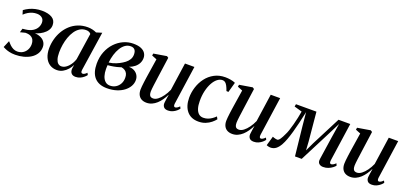

<svg xmlns="http://www.w3.org/2000/svg" viewBox="2 -1291 4338 2058"><g transform="rotate(20 2171.0 -262.0)"><path d="M133.5 9Q93 9 63.2 1.5Q33.5 -6 15 -14.8Q-3.5 -23.5 -10 -27L23 -105.5Q37.5 -88 55.5 -70.8Q73.5 -53.5 95.2 -42.5Q117 -31.5 141.5 -31.5Q177 -31.5 204.2 -48Q231.5 -64.5 247 -93.2Q262.5 -122 262.5 -157.5Q262.5 -184 252.2 -205.2Q242 -226.5 218.8 -238.8Q195.5 -251 156.5 -250L99.5 -235.5L112.5 -280L148.5 -284Q195.5 -290 226 -309Q256.5 -328 271.5 -355.2Q286.5 -382.5 286.5 -412Q286.5 -447.5 263.2 -466Q240 -484.5 204 -484.5Q178.5 -484.5 154.5 -477.8Q130.5 -471 107.2 -457.2Q84 -443.5 61.5 -422L47.5 -469Q74.5 -489 105.2 -503.5Q136 -518 171 -525.8Q206 -533.5 244 -533.5Q318 -533.5 360.8 -507Q403.5 -480.5 403.5 -426Q403.5 -393.5 386 -366.8Q368.5 -340 339.2 -319.5Q310 -299 274.2 -286Q238.5 -273 202.5 -267.5L204.5 -277.5Q262.5 -284.5 302.8 -271.8Q343 -259 364 -232.2Q385 -205.5 385 -170.5Q385 -126 364 -92.5Q343 -59 307.2 -36.5Q271.5 -14 226.5 -2.5Q181.5 9 133.5 9Z M864 -85.5Q861 -64 866.5 -55.8Q872 -47.5 882.5 -47.5Q892 -47.5 903.8 -54.2Q915.5 -61 928.5 -75L940.5 -53Q933 -42 916.2 -27Q899.5 -12 875.5 -0.8Q851.5 10.5 821.5 10.5Q788.5 10.5 772.5 -9Q756.5 -28.5 759 -61.5L766 -105.5Q752.5 -76.5 729 -49.8Q705.5 -23 674.8 -6.2Q644 10.5 608 10.5Q561.5 10.5 526.2 -12.5Q491 -35.5 471.8 -78.5Q452.5 -121.5 452.5 -181Q452.5 -232.5 465.8 -283.8Q479 -335 505 -380.2Q531 -425.5 569 -460.2Q607 -495 656.8 -515Q706.5 -535 767 -535Q794.5 -535 820.5 -528.8Q846.5 -522.5 867 -512.5L931 -532ZM815 -476Q807.5 -486.5 793.8 -493.2Q780 -500 760 -500Q720.5 -500 689.5 -480.5Q658.5 -461 635.8 -427.8Q613 -394.5 598 -352.5Q583 -310.5 575.8 -265.2Q568.5 -220 568.5 -177.5Q568.5 -130 577.8 -100.5Q587 -71 603.2 -57.2Q619.5 -43.5 640.5 -43.5Q660.5 -43.5 679.8 -53.5Q699 -63.5 716.2 -81.2Q733.5 -99 747.2 -122Q761 -145 769.5 -171.5Z M1180 10Q1131.5 10 1095.5 -4.2Q1059.5 -18.5 1035.5 -45.8Q1011.5 -73 999.8 -112.2Q988 -151.5 988 -201Q988 -276.5 1012.5 -338Q1037 -399.5 1079.2 -444Q1121.5 -488.5 1174.8 -512.5Q1228 -536.5 1286 -536.5Q1342 -536.5 1375.8 -521.5Q1409.5 -506.5 1424.8 -482Q1440 -457.5 1440 -428.5Q1440 -396.5 1426.2 -369.2Q1412.5 -342 1386.5 -321Q1360.5 -300 1324 -286.5Q1360 -286.5 1386.8 -272Q1413.5 -257.5 1428.2 -232.8Q1443 -208 1443 -177.5Q1443 -140 1423.8 -106.2Q1404.5 -72.5 1369.5 -46.2Q1334.5 -20 1286.2 -5Q1238 10 1180 10ZM1201.5 -27.5Q1237 -27.5 1265.5 -44.8Q1294 -62 1310.8 -92.2Q1327.5 -122.5 1327.5 -161Q1328 -189 1319 -208.2Q1310 -227.5 1293.2 -239Q1276.5 -250.5 1252.5 -255Q1243.5 -252.5 1230.8 -248.5Q1218 -244.5 1202.5 -240.5Q1187 -236.5 1168.5 -233.5Q1154.5 -231 1138.2 -228.8Q1122 -226.5 1103 -225Q1102.5 -215.5 1102 -205.2Q1101.5 -195 1101.5 -181.5Q1101.5 -137.5 1112.5 -102.8Q1123.5 -68 1145.8 -47.8Q1168 -27.5 1201.5 -27.5ZM1104.5 -255.5Q1128 -258.5 1148 -264Q1168 -269.5 1185.5 -276.8Q1203 -284 1218 -291.5Q1249.5 -307.5 1275 -327Q1300.5 -346.5 1315.5 -371.8Q1330.5 -397 1330.5 -429Q1330.5 -464.5 1315 -482.5Q1299.5 -500.5 1268.5 -500.5Q1234.5 -500.5 1206.5 -480.8Q1178.5 -461 1157.5 -426.8Q1136.5 -392.5 1123 -348.5Q1109.5 -304.5 1104.5 -255.5Z M1631.5 11Q1599 11 1575 -1.5Q1551 -14 1537.8 -39Q1524.5 -64 1524.5 -100.5Q1524.5 -115 1526.8 -138.5Q1529 -162 1532.5 -188.5Q1536 -215 1539.5 -239.2Q1543 -263.5 1545.5 -279L1574 -463L1517 -486L1521 -509.5L1669 -534L1687.5 -521.5L1654 -281.5Q1652 -263 1648.5 -239.8Q1645 -216.5 1642 -193.2Q1639 -170 1637 -150.2Q1635 -130.5 1635 -119.5Q1635 -97 1640 -83Q1645 -69 1655.5 -62.8Q1666 -56.5 1682.5 -56.5Q1708.5 -56.5 1736 -77.2Q1763.5 -98 1788.5 -132.8Q1813.5 -167.5 1831.5 -209L1877 -525.5H1984.5L1921 -84Q1919 -66.5 1923.2 -57Q1927.5 -47.5 1937.5 -47.5Q1947 -47.5 1959.2 -54.5Q1971.5 -61.5 1986 -76.5L1997 -54.5Q1988.5 -41.5 1970.8 -26.2Q1953 -11 1929.2 -0.2Q1905.5 10.5 1877.5 10.5Q1842.5 10.5 1828 -7Q1813.5 -24.5 1814 -49Q1814 -52.5 1815.2 -64Q1816.5 -75.5 1818.8 -90.8Q1821 -106 1823.2 -121.5Q1825.5 -137 1827.5 -148.5L1826 -149Q1810.5 -117.5 1790.5 -88.5Q1770.5 -59.5 1746.2 -37.2Q1722 -15 1693.2 -2Q1664.5 11 1631.5 11Z M2223 10.5Q2138 10.5 2091.2 -45.2Q2044.5 -101 2044 -196Q2044 -258 2063 -318.2Q2082 -378.5 2119.2 -427.8Q2156.5 -477 2211 -506.2Q2265.5 -535.5 2335.5 -535.5Q2363 -535.5 2395.2 -530.2Q2427.5 -525 2450.5 -514L2418.5 -398.5L2395.5 -400Q2383.5 -434.5 2372 -455.5Q2360.5 -476.5 2347.8 -486.2Q2335 -496 2317.5 -496Q2287.5 -496 2259.5 -474.2Q2231.5 -452.5 2209.8 -412.8Q2188 -373 2175.2 -319.2Q2162.5 -265.5 2163 -202Q2163 -153 2174 -118Q2185 -83 2206.2 -64.5Q2227.5 -46 2259 -46Q2286 -46 2309.8 -54.5Q2333.5 -63 2354.2 -77.5Q2375 -92 2393 -110L2408 -82.5Q2391.5 -61 2365 -39.5Q2338.5 -18 2303 -3.8Q2267.5 10.5 2223 10.5Z M2609.5 11Q2577 11 2553 -1.5Q2529 -14 2515.8 -39Q2502.5 -64 2502.5 -100.5Q2502.5 -115 2504.8 -138.5Q2507 -162 2510.5 -188.5Q2514 -215 2517.5 -239.2Q2521 -263.5 2523.5 -279L2552 -463L2495 -486L2499 -509.5L2647 -534L2665.5 -521.5L2632 -281.5Q2630 -263 2626.5 -239.8Q2623 -216.5 2620 -193.2Q2617 -170 2615 -150.2Q2613 -130.5 2613 -119.5Q2613 -97 2618 -83Q2623 -69 2633.5 -62.8Q2644 -56.5 2660.5 -56.5Q2686.5 -56.5 2714 -77.2Q2741.5 -98 2766.5 -132.8Q2791.5 -167.5 2809.5 -209L2855 -525.5H2962.5L2899 -84Q2897 -66.5 2901.2 -57Q2905.5 -47.5 2915.5 -47.5Q2925 -47.5 2937.2 -54.5Q2949.5 -61.5 2964 -76.5L2975 -54.5Q2966.5 -41.5 2948.8 -26.2Q2931 -11 2907.2 -0.2Q2883.5 10.5 2855.5 10.5Q2820.5 10.5 2806 -7Q2791.5 -24.5 2792 -49Q2792 -52.5 2793.2 -64Q2794.5 -75.5 2796.8 -90.8Q2799 -106 2801.2 -121.5Q2803.5 -137 2805.5 -148.5L2804 -149Q2788.5 -117.5 2768.5 -88.5Q2748.5 -59.5 2724.2 -37.2Q2700 -15 2671.2 -2Q2642.5 11 2609.5 11Z M3646.5 10.5Q3617 10.5 3599 -6.2Q3581 -23 3586.5 -59L3625 -318L3651 -481.5L3574.5 -330L3402 7H3325.5L3290 -324L3275 -480Q3260 -409 3245.2 -347.2Q3230.5 -285.5 3215.8 -234Q3201 -182.5 3186 -141.8Q3171 -101 3155 -72.5Q3133 -32.5 3106.2 -12.2Q3079.5 8 3044.5 8Q3036.5 8 3026.8 6Q3017 4 3009.5 1.5Q3002 -1 2999.5 -3L3030.5 -110.5Q3034.5 -108 3044.5 -104.8Q3054.5 -101.5 3065.8 -99Q3077 -96.5 3084 -96.5Q3092 -96.5 3100.2 -103.2Q3108.5 -110 3116.5 -121.8Q3124.5 -133.5 3132.5 -148.8Q3140.5 -164 3148 -180.5Q3160 -202.5 3171.8 -237.5Q3183.5 -272.5 3194.2 -313.2Q3205 -354 3213.8 -394.8Q3222.5 -435.5 3228 -469L3139 -494.5L3144 -522.5H3377.5L3408.5 -191L3414.5 -94.5L3460 -191L3629.5 -522H3763.5L3700.5 -84.5Q3699 -73 3700.2 -64.5Q3701.5 -56 3706 -51.5Q3710.5 -47 3717 -47Q3727.5 -47 3741 -54.5Q3754.5 -62 3768 -76L3778.5 -52.5Q3770 -40.5 3750.8 -25.8Q3731.5 -11 3705 -0.2Q3678.5 10.5 3646.5 10.5Z M3956 11Q3923.5 11 3899.5 -1.5Q3875.5 -14 3862.2 -39Q3849 -64 3849 -100.5Q3849 -115 3851.2 -138.5Q3853.5 -162 3857 -188.5Q3860.5 -215 3864 -239.2Q3867.5 -263.5 3870 -279L3898.5 -463L3841.5 -486L3845.5 -509.5L3993.5 -534L4012 -521.5L3978.5 -281.5Q3976.5 -263 3973 -239.8Q3969.5 -216.5 3966.5 -193.2Q3963.5 -170 3961.5 -150.2Q3959.5 -130.5 3959.5 -119.5Q3959.5 -97 3964.5 -83Q3969.5 -69 3980 -62.8Q3990.5 -56.5 4007 -56.5Q4033 -56.5 4060.5 -77.2Q4088 -98 4113 -132.8Q4138 -167.5 4156 -209L4201.5 -525.5H4309L4245.5 -84Q4243.5 -66.5 4247.8 -57Q4252 -47.5 4262 -47.5Q4271.5 -47.5 4283.8 -54.5Q4296 -61.5 4310.5 -76.5L4321.5 -54.5Q4313 -41.5 4295.2 -26.2Q4277.5 -11 4253.8 -0.2Q4230 10.5 4202 10.5Q4167 10.5 4152.5 -7Q4138 -24.5 4138.5 -49Q4138.5 -52.5 4139.8 -64Q4141 -75.5 4143.2 -90.8Q4145.5 -106 4147.8 -121.5Q4150 -137 4152 -148.5L4150.5 -149Q4135 -117.5 4115 -88.5Q4095 -59.5 4070.8 -37.2Q4046.5 -15 4017.8 -2Q3989 11 3956 11Z"/></g></svg>

Font: Merriweather 96pt Medium
Style: Italic
Weight: 500
Italic angle: -7.8°
Version: Version 2.101